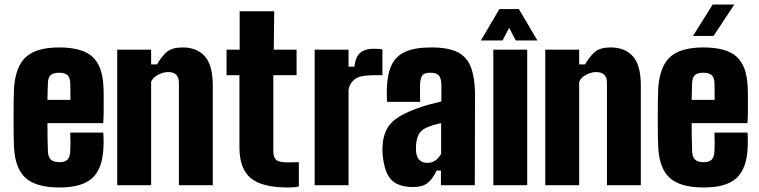

<svg xmlns="http://www.w3.org/2000/svg" viewBox="-20 -820 3361 850"><path d="M291 -233H437Q438 -228 438.5 -206.5Q439 -185 438 -168Q434 -73 388.5 -31.5Q343 10 244 10Q141 10 94 -31.5Q47 -73 42 -168Q41 -185 40.5 -220.5Q40 -256 40 -297.5Q40 -339 40.5 -375Q41 -411 42 -430Q49 -527 95.5 -568.5Q142 -610 242 -610Q343 -610 388.5 -569.5Q434 -529 438 -436Q439 -425 439 -397.5Q439 -370 439 -336.5Q439 -303 437 -275H190Q190 -243 190.5 -212Q191 -181 192 -152Q193 -125 205 -113.5Q217 -102 244 -102Q268 -102 279 -113.5Q290 -125 291 -152Q293 -177 291 -233ZM242 -498Q216 -498 204.5 -487.5Q193 -477 192 -453Q191 -435 191 -416.5Q191 -398 190 -378H292Q292 -405 291.5 -427Q291 -449 291 -453Q290 -477 278.5 -487.5Q267 -498 242 -498Z M499 0V-600H649V-535H675Q696 -571 719 -590.5Q742 -610 789 -610Q851 -610 886.5 -571Q922 -532 922 -441V0H772V-454Q772 -501 724 -501Q704 -501 681 -489.5Q658 -478 649 -458V0Z M1255 10Q1140 10 1090 -31.5Q1040 -73 1040 -168V-487H983V-600H1041V-770H1194L1192 -600H1293V-487H1190V-151Q1190 -124 1202.5 -112.5Q1215 -101 1255 -101Q1266 -101 1277.5 -101.5Q1289 -102 1303 -102V5Q1293 8 1281 9Q1269 10 1255 10Z M1373 0V-600H1523V-525H1549Q1554 -569 1575 -586.5Q1596 -604 1630 -604Q1643 -604 1655 -603.5Q1667 -603 1673 -601V-487H1632Q1574 -487 1551 -469.5Q1528 -452 1523 -422V0Z M1810 8Q1743 8 1712 -24.5Q1681 -57 1674 -136Q1672 -158 1674 -180Q1679 -242 1713.5 -277Q1748 -312 1829 -341Q1856 -351 1881 -357.5Q1906 -364 1934 -371V-448Q1933 -472 1923.5 -485Q1914 -498 1885 -498Q1860 -498 1851 -487.5Q1842 -477 1840 -453Q1840 -446 1839.5 -429.5Q1839 -413 1839.5 -395.5Q1840 -378 1840 -369H1694Q1693 -374 1692.5 -397Q1692 -420 1693 -436Q1696 -497 1715 -535Q1734 -573 1776 -591.5Q1818 -610 1889 -610Q1964 -610 2005 -589.5Q2046 -569 2063.5 -525.5Q2081 -482 2083 -412L2082 0H1932V-65H1913Q1895 -27 1872.5 -9.5Q1850 8 1810 8ZM1873 -99Q1893 -99 1908 -110Q1923 -121 1933 -139V-275Q1895 -267 1868 -255Q1842 -243 1833 -223.5Q1824 -204 1822 -180Q1821 -162 1822 -148Q1827 -99 1873 -99Z M2164 0V-600H2314V0ZM2109 -641 2191 -780H2277L2359 -641H2263L2234 -697L2205 -641Z M2394 0V-600H2544V-535H2570Q2591 -571 2614 -590.5Q2637 -610 2684 -610Q2746 -610 2781.5 -571Q2817 -532 2817 -441V0H2667V-454Q2667 -501 2619 -501Q2599 -501 2576 -489.5Q2553 -478 2544 -458V0Z M3143 -233H3289Q3290 -228 3290.5 -206.5Q3291 -185 3290 -168Q3286 -73 3240.5 -31.5Q3195 10 3096 10Q2993 10 2946 -31.5Q2899 -73 2894 -168Q2893 -185 2892.5 -220.5Q2892 -256 2892 -297.5Q2892 -339 2892.5 -375Q2893 -411 2894 -430Q2901 -527 2947.5 -568.5Q2994 -610 3094 -610Q3195 -610 3240.5 -569.5Q3286 -529 3290 -436Q3291 -425 3291 -397.5Q3291 -370 3291 -336.5Q3291 -303 3289 -275H3042Q3042 -243 3042.5 -212Q3043 -181 3044 -152Q3045 -125 3057 -113.5Q3069 -102 3096 -102Q3120 -102 3131 -113.5Q3142 -125 3143 -152Q3145 -177 3143 -233ZM3094 -498Q3068 -498 3056.5 -487.5Q3045 -477 3044 -453Q3043 -435 3043 -416.5Q3043 -398 3042 -378H3144Q3144 -405 3143.5 -427Q3143 -449 3143 -453Q3142 -477 3130.5 -487.5Q3119 -498 3094 -498ZM3048 -661 3135 -800H3231L3139 -661Z"/></svg>

Font: Big Shoulders Display Black
Style: Regular
Weight: 900
Designer: Patric King
Foundry: XO Type Co
Version: Version 1.000; ttfautohint (v1.8.2)